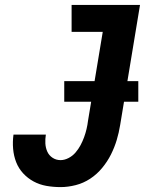

<svg xmlns="http://www.w3.org/2000/svg" viewBox="-20 -755 640 783"><path d="M227 8Q197 8 169 3Q141 -2 117 -15Q93 -28 74.5 -48Q56 -68 46 -93.5Q36 -119 33.5 -148Q31 -177 35 -206H167Q164 -188 165 -170Q166 -152 173 -136.5Q180 -121 194.5 -111.5Q209 -102 227 -102Q243 -102 259.5 -110.5Q276 -119 288 -133Q300 -147 308.5 -163Q317 -179 323 -195.5Q329 -212 333 -229Q337 -246 339 -263L399 -625H272V-735H551L470 -245Q465 -214 456 -184Q447 -154 432.5 -125Q418 -96 396.5 -70Q375 -44 347.5 -26Q320 -8 288.5 0Q257 8 227 8ZM242 -340V-424H544V-340Z"/></svg>

Font: Iosevka SS04 XBd Ex Obl
Style: Regular
Weight: 800
Width: 7
Italic angle: -9°
Monospace: yes
Designer: Belleve Invis
Foundry: Belleve Invis
Version: Version 19.0.0; ttfautohint (v1.8.4)